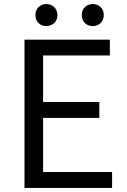

<svg xmlns="http://www.w3.org/2000/svg" viewBox="-20 -929 629 949"><path d="M101 0H534V-79H193V-346H471V-425H193V-655H523V-733H101ZM209 -800C240 -800 264 -822 264 -855C264 -886 240 -909 209 -909C178 -909 155 -886 155 -855C155 -822 178 -800 209 -800ZM439 -800C470 -800 493 -822 493 -855C493 -886 470 -909 439 -909C407 -909 384 -886 384 -855C384 -822 407 -800 439 -800Z"/></svg>

Font: Noto Sans Mono CJK SC
Style: Regular
Weight: 400
Designer: Ryoko NISHIZUKA 西塚涼子 (kana, bopomofo & ideographs); Paul D. Hunt (Latin, Greek & Cyrillic); Sandoll Communications 산돌커뮤니
Foundry: Adobe
Version: Version 2.004;hotconv 1.0.118;makeotfexe 2.5.65603